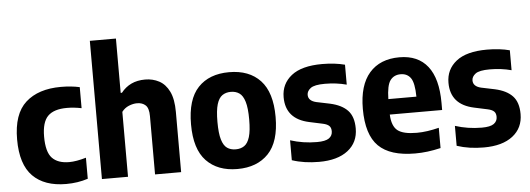

<svg xmlns="http://www.w3.org/2000/svg" viewBox="-52 -958 3087 1118"><g transform="rotate(-5 1492.0 -399.0)"><path d="M293.5 10.5Q167 10.5 99 -58Q31 -126.5 31 -272.5Q31 -421.5 105.2 -488.5Q179.5 -555.5 311.5 -555.5Q371 -555.5 421 -544.5V-421.5Q376.5 -430.5 336 -430.5Q259.5 -430.5 224.2 -395.2Q189 -360 189 -275Q189 -185.5 222.5 -150.2Q256 -115 322 -115Q363.5 -115 421 -132V-9Q362 10.5 293.5 10.5Z M503 0V-808H655.5V-490.5H663Q687.5 -522 722.5 -538.8Q757.5 -555.5 804 -555.5Q848.5 -555.5 885.5 -535.8Q922.5 -516 944.2 -471.5Q966 -427 966 -352V0H813.5V-341Q813.5 -387 794.8 -404.5Q776 -422 745 -422Q722 -422 697 -411.8Q672 -401.5 655.5 -379.5V0Z M1294.5 10.5Q1179.5 10.5 1113.5 -58.2Q1047.5 -127 1047.5 -271.5Q1047.5 -417.5 1112.8 -486.5Q1178 -555.5 1294.5 -555.5Q1411.5 -555.5 1476.8 -485.8Q1542 -416 1542 -272.5Q1542 -127.5 1476 -58.5Q1410 10.5 1294.5 10.5ZM1294.5 -104.5Q1324 -104.5 1344.8 -118.8Q1365.5 -133 1376.5 -169Q1387.5 -205 1387.5 -271Q1387.5 -338.5 1376.2 -375.2Q1365 -412 1344.2 -426.2Q1323.5 -440.5 1294.5 -440.5Q1265.5 -440.5 1244.8 -426.2Q1224 -412 1213 -375.8Q1202 -339.5 1202 -273Q1202 -206 1213 -169.5Q1224 -133 1244.5 -118.8Q1265 -104.5 1294.5 -104.5Z M1772 10.5Q1729.5 10.5 1689.8 4.8Q1650 -1 1614 -13V-129.5Q1688.5 -105.5 1769.5 -105.5Q1819 -105.5 1839.8 -120.2Q1860.5 -135 1860.5 -160.5Q1860.5 -181.5 1849.5 -192.2Q1838.5 -203 1814 -208.5L1735 -225.5Q1598.5 -254.5 1598.5 -382.5Q1598.5 -460.5 1658.5 -508Q1718.5 -555.5 1838.5 -555.5Q1875.5 -555.5 1909.2 -551.5Q1943 -547.5 1971 -540V-423.5Q1911.5 -439.5 1844.5 -439.5Q1783 -439.5 1761 -422.8Q1739 -406 1739 -384Q1739 -349 1785 -338L1864.5 -321.5Q1932.5 -306.5 1966.8 -270.2Q2001 -234 2001 -165Q2001 -83.5 1940.5 -36.5Q1880 10.5 1772 10.5Z M2333.5 10.5Q2187.5 10.5 2119.8 -56.5Q2052 -123.5 2052 -274.5Q2052 -412.5 2114.2 -484Q2176.5 -555.5 2290 -555.5Q2398.5 -555.5 2455 -483.5Q2511.5 -411.5 2511.5 -270V-228H2205.5Q2208.5 -160.5 2241.2 -134.5Q2274 -108.5 2353.5 -108.5Q2383.5 -108.5 2416.2 -113.2Q2449 -118 2483 -126.5V-8Q2442 1.5 2406 6Q2370 10.5 2333.5 10.5ZM2288.5 -456.5Q2249.5 -456.5 2228 -427.8Q2206.5 -399 2205 -318.5H2369Q2368 -399 2347.5 -427.8Q2327 -456.5 2288.5 -456.5Z M2735.5 10.5Q2693 10.5 2653.2 4.8Q2613.5 -1 2577.5 -13V-129.5Q2652 -105.5 2733 -105.5Q2782.5 -105.5 2803.2 -120.2Q2824 -135 2824 -160.5Q2824 -181.5 2813 -192.2Q2802 -203 2777.5 -208.5L2698.5 -225.5Q2562 -254.5 2562 -382.5Q2562 -460.5 2622 -508Q2682 -555.5 2802 -555.5Q2839 -555.5 2872.8 -551.5Q2906.5 -547.5 2934.5 -540V-423.5Q2875 -439.5 2808 -439.5Q2746.5 -439.5 2724.5 -422.8Q2702.5 -406 2702.5 -384Q2702.5 -349 2748.5 -338L2828 -321.5Q2896 -306.5 2930.2 -270.2Q2964.5 -234 2964.5 -165Q2964.5 -83.5 2904 -36.5Q2843.5 10.5 2735.5 10.5Z"/></g></svg>

Font: Encode Sans SmCnd
Style: Bold
Weight: 700
Width: 4
Designer: Multiple Designers
Foundry: Impallari Type
Version: Version 3.002; ttfautohint (v1.8.3) -l 8 -r 50 -G 200 -x 14 